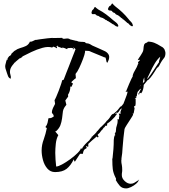

<svg xmlns="http://www.w3.org/2000/svg" viewBox="-20 -962 942 1070"><path d="M683 88Q660 88 647.5 73.5Q635 59 625 41Q627 39 627 36Q627 34 626 32Q625 30 624 28Q611 2 608.5 -19.5Q606 -41 606 -70V-73Q605 -74 605 -76Q605 -78 607 -78Q608 -91 609.5 -104Q611 -117 612 -130Q613 -143 613.5 -156Q614 -169 614 -182Q614 -186 616 -197.5Q618 -209 623 -209Q622 -210 622 -211Q622 -212 621 -213Q619 -215 619 -216Q619 -217 620 -217Q622 -219 623 -223Q624 -227 626 -227L625 -232L626 -233Q626 -250 632 -266Q637 -281 635 -298H638Q639 -298 639 -296L643 -298V-314L644 -316L645 -312H647L642 -328L654 -330V-332L652 -334Q650 -336 650 -337L651 -338Q652 -340 653 -343Q654 -346 655 -349L659 -359Q655 -356 651.5 -353Q648 -350 646 -346Q642 -339 634 -331V-335H628V-332H624L623 -326L627 -329H632V-327Q631 -325 628 -322L624 -316L622 -318V-313Q612 -302 601 -291.5Q590 -281 577 -273V-264L574 -261H565L563 -258H564L566 -255L560 -252V-253L551 -241L552 -240H551Q544 -235 540 -228Q536 -221 528 -215Q526 -213 525 -211.5Q524 -210 523 -209H525L530 -200H527V-197H522Q521 -197 521 -200H515L514 -197Q503 -188 492.5 -179Q482 -170 472 -160V-145H471Q471 -144 470 -144Q467 -144 462 -149L460 -147L463 -139L462 -136Q451 -131 447 -123.5Q443 -116 442 -105H426L398 -62H395L391 -74Q374 -39 351 -21Q328 -3 287 -3Q261 -3 244 -22.5Q227 -42 219.5 -70Q212 -98 212 -123Q212 -155 224 -186Q229 -201 233.5 -216.5Q238 -232 241 -248L233 -254Q242 -265 245 -277.5Q248 -290 250 -303H252Q254 -303 256 -303.5Q258 -304 261 -305L262 -303L279 -312V-317Q279 -322 274 -327Q269 -332 269 -336Q269 -346 275.5 -360.5Q282 -375 287 -383L284 -404Q286 -406 293 -421.5Q300 -437 307.5 -457Q315 -477 320.5 -493.5Q326 -510 326 -514L335 -518Q343 -538 349.5 -556Q356 -574 363 -590Q368 -604 374 -618.5Q380 -633 385 -647Q390 -661 394.5 -671Q399 -681 401 -688Q397 -691 394.5 -693.5Q392 -696 390 -698L389 -696L392 -691Q390 -686 386 -687L388 -692L386 -693Q379 -696 372 -695Q368 -694 364.5 -694Q361 -694 357 -694L354 -688Q350 -690 339.5 -694Q329 -698 326 -696L329 -693L301 -703L304 -706L299 -707L297 -705L300 -704L293 -703Q293 -703 294 -701Q295 -700 297 -700L298 -695L297 -693Q294 -694 288 -698L278 -702Q273 -701 271 -697Q248 -704 217 -695.5Q186 -687 155.5 -672.5Q125 -658 104 -647L105 -645L89 -635L93 -640L66 -617L57 -610L58 -609L66 -617V-616Q58 -609 50 -599Q42 -589 38 -578Q33 -561 38 -546Q42 -533 40 -525L39 -524H37Q29 -528 25.5 -536Q22 -544 19 -554Q13 -571 10.5 -580.5Q8 -590 9.5 -599Q11 -608 16 -625Q21 -627 22 -632Q24 -632 24 -634V-637L20 -633H19Q22 -636 26 -642Q30 -648 33 -651V-650Q35 -649 40 -655Q45 -661 46 -663L44 -661Q42 -659 41 -660L61 -679H62Q77 -690 93.5 -694.5Q110 -699 124 -705.5Q138 -712 146 -728Q147 -729 147 -729Q146 -729 146 -730L147 -731L151 -729Q160 -731 167 -735Q174 -739 183 -741L182 -739Q187 -741 206 -743.5Q225 -746 245 -748.5Q265 -751 273 -751V-750L327 -751L328 -748Q335 -744 348 -747Q360 -749 369 -744V-743L406 -734V-735Q417 -729 430 -729Q437 -729 443 -728.5Q449 -728 455 -727V-725L458 -722Q464 -720 470 -720Q478 -718 481 -716Q483 -715 485 -714Q487 -713 488 -712Q490 -711 491.5 -710Q493 -709 495 -708Q503 -704 512 -700.5Q521 -697 529 -693L562 -678Q576 -672 584 -660Q592 -648 586 -629Q585 -628 582 -620Q579 -611 577 -613Q573 -615 571.5 -628Q570 -641 565 -643H563Q562 -642 561 -642Q559 -644 556 -645Q538 -653 522 -659Q506 -665 488 -673Q480 -678 471 -678.5Q462 -679 453 -679Q453 -677 454 -676V-672Q452 -658 442.5 -633Q433 -608 422 -584.5Q411 -561 401 -550L403 -525H400Q399 -524 388.5 -515Q378 -506 378 -504Q378 -501 381.5 -499Q385 -497 387 -497L382 -486Q378 -477 376 -477Q375 -478 374 -479Q373 -480 372 -482V-479Q372 -454 359 -434L360 -424L344 -402L350 -378Q338 -364 334 -353.5Q330 -343 329.5 -332Q329 -321 326 -303Q323 -281 316.5 -264Q310 -247 293 -231Q291 -232 289.5 -230.5Q288 -229 289 -228L305 -209Q294 -189 291 -161Q288 -133 288 -110Q288 -91 289.5 -72Q291 -53 293 -34Q304 -34 325.5 -45.5Q347 -57 371 -74.5Q395 -92 412 -109Q429 -126 431 -136L437 -132Q438 -138 446.5 -148.5Q455 -159 465 -168.5Q475 -178 480 -182V-184Q484 -188 486 -191Q487 -193 491 -197L490 -200H493L501 -209V-208L511 -218L520 -228H519L520 -231H522Q524 -233 527 -236.5Q530 -240 534 -245Q542 -255 545 -256Q550 -261 561.5 -272.5Q573 -284 575 -289H576L584 -297Q589 -302 597 -315Q604 -327 613 -328Q620 -334 627.5 -340.5Q635 -347 640 -354L646 -362Q647 -364 652 -369L654 -368L660 -374Q661 -376 665 -380L663 -381H665L667 -382Q668 -385 674.5 -401Q681 -417 686.5 -433Q692 -449 690 -452L681 -450V-454H683Q683 -454 688 -466Q693 -478 699.5 -494Q706 -510 712 -522Q718 -534 719 -534Q719 -548 731.5 -568.5Q744 -589 749 -605L751 -607L749 -615L760 -627V-629Q756 -628 753 -627.5Q750 -627 748 -627V-629H749Q751 -634 754 -638.5Q757 -643 760 -647Q763 -652 766 -656.5Q769 -661 771 -665Q779 -677 779.5 -689.5Q780 -702 783 -712Q786 -722 800 -725L802 -728H804L803 -730Q824 -730 841 -723Q858 -716 875 -705Q878 -703 881 -701.5Q884 -700 887 -698Q889 -696 891.5 -693.5Q894 -691 896 -688Q898 -683 900 -677Q902 -671 902 -666Q902 -646 892 -636Q882 -624 874 -609Q872 -605 866.5 -595Q861 -585 856 -585Q852 -579 841.5 -562Q831 -545 819.5 -530.5Q808 -516 801 -514Q799 -510 796 -507Q793 -504 791 -501L781 -489Q781 -478 777.5 -464.5Q774 -451 767 -442L758 -446Q758 -444 757 -439.5Q756 -435 753 -435Q752 -435 752 -436L750 -439L752 -440L764 -464H765L763 -468L747 -450Q745 -443 743.5 -436.5Q742 -430 743 -424L737 -426V-424L741 -419Q737 -417 736 -416Q732 -414 731 -413L735 -411V-413H737Q735 -407 736 -401V-387Q736 -382 735 -376Q734 -370 727 -370Q728 -368 728 -364Q728 -362 730 -358L725 -331L726 -329Q721 -329 720 -330V-328L722 -323Q719 -316 707.5 -298.5Q696 -281 685.5 -264.5Q675 -248 674 -243L671 -219L668 -194Q667 -180 665.5 -165.5Q664 -151 663 -137Q662 -109 657 -80V-74Q656 -71 656 -67Q656 -54 659 -42Q660 -36 660.5 -30Q661 -24 661 -17Q661 -13 661 -9Q661 -5 660 -1Q659 3 659 7Q659 11 659 15Q659 32 675 47Q691 62 708 62Q719 62 727 57.5Q735 53 744 47Q747 44 750 43Q753 41 755 37V39H754Q752 50 739 61.5Q726 73 710 80.5Q694 88 683 88ZM873 -646Q856 -631 842 -607.5Q828 -584 817.5 -560.5Q807 -537 799 -522Q801 -523 805 -526Q821 -547 834 -567Q841 -577 847.5 -587.5Q854 -598 861 -608L864 -612Q864 -613 866 -615V-618Q866 -622 867.5 -625Q869 -628 870 -632ZM16 -626 17 -630H18V-629Q18 -626 16 -626ZM776 -498Q779 -502 786 -509Q784 -514 784 -530V-531L782 -526Q779 -519 778 -512.5Q777 -506 776 -498ZM759 -481 764 -486H762Q761 -484 759.5 -482Q758 -480 759 -481ZM716 -815Q714 -817 711.5 -817.5Q709 -818 707 -820Q703 -822 699 -827.5Q695 -833 690 -834Q690 -834 689.5 -834Q689 -834 689 -835Q685 -838 675.5 -847Q666 -856 662 -856Q662 -856 662.5 -857Q663 -858 662 -858V-859Q656 -861 652.5 -865Q649 -869 644 -872Q640 -876 636 -877.5Q632 -879 628 -881Q624 -883 622 -886.5Q620 -890 616 -891Q615 -892 613 -892Q611 -892 609 -894Q603 -903 597.5 -903Q592 -903 588 -904Q584 -905 582.5 -909Q581 -913 582 -913Q582 -913 585 -920.5Q588 -928 595 -930Q599 -933 601.5 -938.5Q604 -944 609 -941Q611 -937 612 -936L623 -926Q644 -910 662 -893Q680 -876 696 -856Q701 -849 707.5 -843Q714 -837 718 -829L721 -819Q720 -819 718 -816.5Q716 -814 716 -815ZM636 -813Q634 -814 631.5 -814.5Q629 -815 626 -816Q622 -818 617 -822.5Q612 -827 607 -828Q607 -828 606.5 -828Q606 -828 606 -829Q602 -831 591.5 -838.5Q581 -846 577 -846Q577 -846 577 -847Q577 -848 576 -848V-849Q570 -849 566 -853Q562 -857 557 -859Q553 -862 548.5 -863Q544 -864 539 -866Q535 -868 532.5 -870.5Q530 -873 526 -874Q525 -875 523 -874.5Q521 -874 519 -876Q512 -884 506.5 -883.5Q501 -883 497 -883Q493 -883 491 -887Q489 -891 490 -891Q490 -891 491.5 -898.5Q493 -906 500 -910Q503 -913 505 -918.5Q507 -924 512 -922Q514 -921 514.5 -920Q515 -919 516 -918L528 -909Q551 -897 571 -882Q591 -867 610 -850Q617 -844 624 -839Q631 -834 636 -827L640 -817Q639 -817 637.5 -814.5Q636 -812 636 -813Z"/></svg>

Font: Water Brush
Style: Regular
Weight: 400
Designer: Robert E. Leuschke
Foundry: Robert E. Leuschke
Version: Version 1.010; ttfautohint (v1.8.4.7-5d5b)